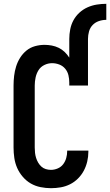

<svg xmlns="http://www.w3.org/2000/svg" viewBox="-20 -978 577 1006"><path d="M343 -774Q343 -799 348 -824.5Q353 -850 365 -872Q377 -894 396 -911.5Q415 -929 438.5 -939.5Q462 -950 487 -954Q512 -958 537 -958V-874Q517 -874 498 -867.5Q479 -861 465.5 -847Q452 -833 446.5 -813.5Q441 -794 441 -774ZM247 8Q220 8 192.5 2.5Q165 -3 141.5 -16.5Q118 -30 99.5 -51.5Q81 -73 70 -98Q59 -123 55 -150.5Q51 -178 51 -205V-530Q51 -555 54 -580.5Q57 -606 64.5 -630Q72 -654 85.5 -675.5Q99 -697 118.5 -713Q138 -729 163 -736Q188 -743 213 -743Q232 -743 251 -739.5Q270 -736 287.5 -727.5Q305 -719 319 -705.5Q333 -692 343 -676V-774H441V-530H343V-546Q343 -565 338.5 -584Q334 -603 321.5 -618Q309 -633 290.5 -640Q272 -647 253 -647Q232 -647 212.5 -637.5Q193 -628 182 -610.5Q171 -593 166.5 -572Q162 -551 162 -530V-205Q162 -191 163.5 -177.5Q165 -164 169 -151Q173 -138 180 -126Q187 -114 197 -105Q207 -96 220 -92Q233 -88 247 -88Q265 -88 282.5 -95.5Q300 -103 311 -117.5Q322 -132 327 -150Q332 -168 332 -186V-189H443V-183Q443 -157 437 -131.5Q431 -106 419 -83.5Q407 -61 388.5 -42.5Q370 -24 347 -12.5Q324 -1 298.5 3.5Q273 8 247 8Z"/></svg>

Font: Iosevka
Style: Bold
Weight: 700
Monospace: yes
Designer: Belleve Invis
Foundry: Belleve Invis
Version: Version 32.5.0; ttfautohint (v1.8.4)